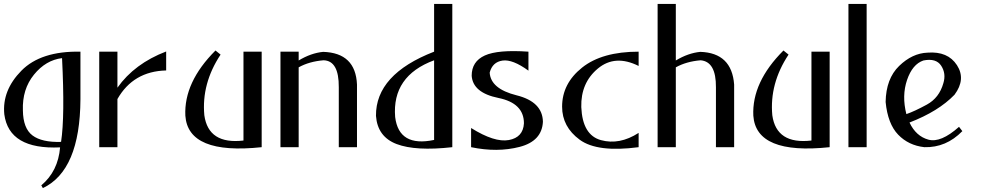

<svg xmlns="http://www.w3.org/2000/svg" viewBox="-20 -752 5034 981"><path d="M199 209C325.7 149 389.7 -2.3 391 -245V-488C256.3 -490.7 155.8 -458.3 89.5 -391C23.2 -323.7 -6 -249.3 2 -168C18 -47.3 113 9 287 1C280.3 82.3 248.3 147 191 195ZM97 -188C94.3 -260 113.2 -320.8 153.5 -370.5C193.8 -420.2 241.7 -448.3 297 -455C307 -256.3 305.3 -113.7 292 -27C226.7 -25 178 -36 146 -60C114 -84 97.7 -126.7 97 -188Z M487 -488H580V-304C638 -386 721 -447.7 829 -489V-392C717 -389.3 634 -340.7 580 -246V0H487Z M927 -161C921.7 -275 973 -386 1081 -494L1107 -473C1041.7 -374.3 1014 -271 1024 -163C1038 -63 1104.7 -20 1224 -34V-488H1317V0C1066.3 26.7 936.3 -27 927 -161Z M1506 -443C1548 -468.3 1589.7 -483 1631 -487C1741.7 -483.7 1799.3 -428 1804 -320V0H1711V-306C1711.7 -396.7 1685.7 -442.7 1633 -444C1584.3 -440 1542 -428 1506 -408V0H1413V-488H1506Z M2198 -732H2291V0C2166.3 14 2071.5 8.7 2006.5 -16C1941.5 -40.7 1906.3 -88.7 1901 -160C1899.7 -301.3 1998.7 -410.7 2198 -488ZM2198 -37V-444C2054 -390.7 1987.7 -294 1999 -154C2011.7 -50.7 2078 -11.7 2198 -37Z M2680 -488C2576 -495.3 2501.7 -488.8 2457 -468.5C2412.3 -448.2 2390 -413.7 2390 -365C2394 -307 2439.5 -269.2 2526.5 -251.5C2613.5 -233.8 2657 -190.7 2657 -122C2654.3 -74 2628.7 -45.5 2580 -36.5C2531.3 -27.5 2467 -48 2387 -98V0C2476.3 18.7 2559 18.2 2635 -1.5C2711 -21.2 2750.7 -64 2754 -130C2752.7 -198 2707.8 -243 2619.5 -265C2531.2 -287 2485.3 -325.7 2482 -381C2491.3 -417 2513.2 -437.5 2547.5 -442.5C2581.8 -447.5 2626 -430.3 2680 -391Z M2852 -207C2852 -285.7 2886 -352.2 2954 -406.5C3022 -460.8 3118.3 -488 3243 -488V-415C3163 -455 3093.7 -450.7 3035 -402C2976.3 -353.3 2948 -287.7 2950 -205C2954 -109.7 2987.5 -53.3 3050.5 -36C3113.5 -18.7 3177.7 -31 3243 -73V0C3102.3 18.7 3002 6 2942 -38C2882 -82 2852 -138.3 2852 -207Z M3433 -443C3475 -468.3 3516.7 -483 3558 -487C3665.3 -483.7 3723 -428 3731 -320V0H3638V-306C3638.7 -393.3 3612.7 -439.3 3560 -444C3511.3 -440 3469 -428 3433 -408V0H3340V-732H3433Z M3829 -161C3823.7 -275 3875 -386 3983 -494L4009 -473C3943.7 -374.3 3916 -271 3926 -163C3940 -63 4006.7 -20 4126 -34V-488H4219V0C3968.3 26.7 3838.3 -27 3829 -161Z M4315 -732V0H4408V-732Z M4574 -415C4618.7 -458.3 4667 -481 4719 -483C4788.3 -488.3 4838.5 -467 4869.5 -419C4900.5 -371 4896.3 -320.7 4857 -268C4802.3 -211.3 4725.7 -164 4627 -126C4649 -79.3 4681.2 -50.2 4723.5 -38.5C4765.8 -26.8 4818 -48.7 4880 -104L4897 -82C4841.7 -25.3 4777 2 4703 0C4649 -6 4604.3 -27.3 4569 -64C4533.7 -100.7 4512.3 -156.3 4505 -231C4506.3 -310.3 4529.3 -371.7 4574 -415ZM4789 -416C4771.7 -442.7 4741.3 -451.7 4698 -443C4660.7 -430.3 4632.8 -397.2 4614.5 -343.5C4596.2 -289.8 4595 -231.7 4611 -169C4638.3 -178.3 4673.2 -194.5 4715.5 -217.5C4757.8 -240.5 4786 -277 4800 -327C4810 -359.7 4806.3 -389.3 4789 -416Z"/></svg>

Font: Neocyr
Style: Regular
Weight: 400
Designer: Viktar Palstsiuk <vipals@gmail.com>
Version: 1.00